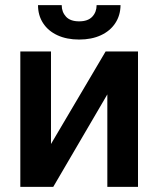

<svg xmlns="http://www.w3.org/2000/svg" viewBox="-20 -732 621 752"><path d="M393.6 -530.3H520.5V0H400.4V-362.3L188.5 0H59.6V-530.3H179.7V-168ZM290 -577.1Q241.2 -577.1 204.8 -594Q168.5 -610.8 148.7 -641.4Q128.9 -671.9 128.9 -711.9H221.7Q221.7 -685.1 238.5 -666.7Q255.4 -648.4 290 -648.4Q324.2 -648.4 341.3 -666.5Q358.4 -684.6 358.4 -711.9H452.1Q451.7 -671.9 431.6 -641.4Q411.6 -610.8 375.2 -594Q338.9 -577.1 290 -577.1Z"/></svg>

Font: Pretendard JP SemiBold
Style: Regular
Weight: 600
Designer: Base glyphs from Inter by Rasmus Andersson; Hangeul glyphs from Noto Sans CJK(Source Han Sans) by Jang Soo-young and Kan
Foundry: Kil Hyung-jin
Version: Version 1.309